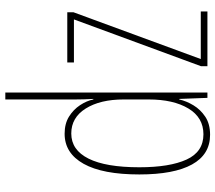

<svg xmlns="http://www.w3.org/2000/svg" viewBox="-64 -736 810 722"><g transform="rotate(-90 341.0 -375.0)"><path d="M195 10Q121 10 83.5 -58Q46 -126 46 -256Q46 -394 86 -465.5Q126 -537 199 -537Q237 -537 263.5 -520.5Q290 -504 306.5 -479Q323 -454 328 -429H330Q329 -448 328.5 -464.5Q328 -481 328 -497V-760H354V0H334L330 -106H328Q322 -79 306 -52.5Q290 -26 263 -8Q236 10 195 10ZM197 -15Q260 -15 294 -71.5Q328 -128 328 -221V-315Q328 -403 294 -457.5Q260 -512 200 -512Q138 -512 105.5 -447Q73 -382 73 -256Q73 -142 102 -78.5Q131 -15 197 -15ZM659 0H453V-24L629 -502H467V-527H656V-504L480 -25H659Z"/></g></svg>

Font: Noto Sans ExtraCondensed Thin
Style: Regular
Weight: 100
Width: 2
Designer: Monotype Design Team
Foundry: Monotype Imaging Inc.
Version: Version 2.013; ttfautohint (v1.8.4.7-5d5b)